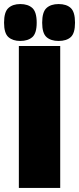

<svg xmlns="http://www.w3.org/2000/svg" viewBox="-60 -927 390 947"><path d="M33 0V-700H237V0ZM229 -725Q191 -725 169.5 -744Q148 -763 148 -815Q148 -868 169.5 -887.5Q191 -907 229 -907Q268 -907 289 -887.5Q310 -868 310 -815Q310 -763 289 -744Q268 -725 229 -725ZM40 -725Q3 -725 -18.5 -744Q-40 -763 -40 -815Q-40 -868 -18.5 -887.5Q3 -907 40 -907Q78 -907 99.5 -887.5Q121 -868 121 -815Q121 -763 99.5 -744Q78 -725 40 -725Z"/></svg>

Font: Georama SemiCondensed Black
Style: Regular
Weight: 900
Width: 4
Designer: Jean-Baptiste Levee
Foundry: Production Type
Version: Version 1.001